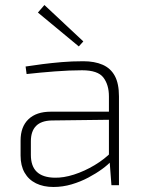

<svg xmlns="http://www.w3.org/2000/svg" viewBox="-20 -738 581 765"><path d="M312 -494Q357 -494 389 -480Q421 -466 437.5 -435.5Q454 -405 454 -354V0H424L416 -106L414 -113V-354Q414 -400 392 -429Q370 -458 307 -458Q257 -458 198.5 -453.5Q140 -449 86 -443L82 -473Q114 -478 149.5 -482.5Q185 -487 225.5 -490.5Q266 -494 312 -494ZM429 -293 428 -261 186 -258Q144 -257 123.5 -236Q103 -215 103 -175V-121Q103 -76 126.5 -53.5Q150 -31 197 -30Q233 -29 275 -42.5Q317 -56 357 -80Q397 -104 425 -133V-98Q411 -82 387 -64.5Q363 -47 332 -30.5Q301 -14 265.5 -3.5Q230 7 193 7Q153 7 123.5 -7.5Q94 -22 78 -50Q62 -78 62 -118V-178Q62 -233 93.5 -263Q125 -293 182 -293ZM157 -718 312 -573 294 -553 131 -688Z"/></svg>

Font: Exo 2 ExtraLight
Style: Regular
Weight: 250
Designer: Natanael Gama
Foundry: Natanael Gama
Version: Version 2.010